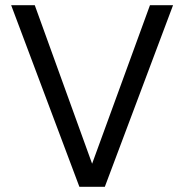

<svg xmlns="http://www.w3.org/2000/svg" viewBox="-20 -720 710 740"><path d="M286 0 23 -700H114L335 -89L558 -700H647L384 0Z"/></svg>

Font: DM Sans 10pt
Style: Regular
Weight: 400
Version: Version 4.004;gftools[0.9.30]